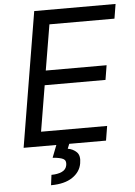

<svg xmlns="http://www.w3.org/2000/svg" viewBox="-61 -773 725 1032"><g transform="rotate(-5 301.0 -257.0)"><path d="M42.6 0 163.4 -727.3H602.3L589.5 -649.1H238.6L197.4 -403.4H525.6L512.8 -325.3H184.7L143.5 -78.1H500L487.2 0ZM220.2 -2.8H289.8L278.4 25.6Q306.1 29.8 325.8 48.8Q345.5 67.8 338.1 109.4Q330.6 155.2 288 184.1Q245.4 213.1 171.9 213.1L179 157.7Q212 157.7 235.3 147.2Q258.5 136.7 262.8 112.2Q267 87.7 250.4 78.8Q233.7 70 193.2 66.8Z"/></g></svg>

Font: Inter UI
Style: Italic
Weight: 400
Italic angle: -9.39999°
Designer: Rasmus Andersson
Foundry: rsms
Version: 3.2;8d6f07862